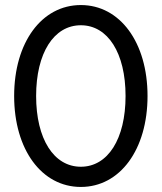

<svg xmlns="http://www.w3.org/2000/svg" viewBox="-20 -730 640 760"><path d="M300 10C455 10 564 -138 564 -350C564 -562 455 -710 300 -710C145 -710 36 -562 36 -350C36 -138 145 10 300 10ZM300 -70C193 -70 123 -180 123 -350C123 -520 193 -630 300 -630C407 -630 477 -520 477 -350C477 -180 407 -70 300 -70Z"/></svg>

Font: CommitMonoNiceRocks
Style: Regular
Weight: 400
Monospace: yes
Designer: Eigil Nikolajsen
Foundry: Eigil Nikolajsen
Version: Version 1.143